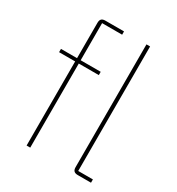

<svg xmlns="http://www.w3.org/2000/svg" viewBox="-176 -852 889 963"><g transform="rotate(30 268.0 -370.0)"><path d="M496 0V-19H411V-740H390V-29C390 -9 399 0 419 0ZM123 0H144V-487H260V-506H144V-721H260V-740H152C132 -740 123 -731 123 -711V-506H30V-487H123Z"/></g></svg>

Font: IBM Plex Sans Thai Looped Thin
Style: Regular
Weight: 100
Designer: Mike Abbink, Paul van der Laan, Pieter van Rosmalen, Ben Mitchell, Mark Frömberg
Foundry: Bold Monday
Version: Version 1.1